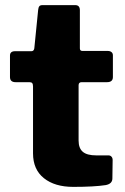

<svg xmlns="http://www.w3.org/2000/svg" viewBox="-20 -730 488 750"><path d="M299 -409Q287 -409 287 -397V-181Q287 -151 303.5 -137Q320 -123 356 -123H404Q411 -123 415.5 -118Q420 -113 420 -105L419 -33Q419 -12 393 -7Q348 0 266 0Q194 0 151.5 -34Q109 -68 109 -131V-392Q109 -401 106 -405Q103 -409 95 -409H41Q19 -409 19 -429V-513Q19 -530 39 -530H103Q112 -530 114 -541L129 -691Q130 -701 133.5 -705.5Q137 -710 146 -710H274Q292 -710 292 -690V-541Q292 -531 302 -531H401Q410 -531 415.5 -526.5Q421 -522 421 -514V-429Q421 -409 398 -409Z"/></svg>

Font: Libre Franklin ExtraBold
Style: Regular
Weight: 800
Designer: Pablo Impallari, Rodrigo Fuenzalida
Foundry: Impallari Type
Version: Version 1.002; ttfautohint (v1.5)